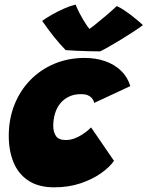

<svg xmlns="http://www.w3.org/2000/svg" viewBox="-20 -796 632 822"><path d="M468 -107.5Q449 -80 412 -54Q375 -28 324.2 -11Q273.5 6 212.5 6Q145 6 101.8 -22.5Q58.5 -51 38 -100.8Q17.5 -150.5 17.5 -214Q17.5 -286.5 41.8 -347.5Q66 -408.5 110 -453.5Q154 -498.5 213.2 -523.2Q272.5 -548 343 -548Q390 -548 429.8 -534.2Q469.5 -520.5 497.8 -493.5Q526 -466.5 538 -427.5L383.5 -355.5Q383 -358.5 380.5 -364.5Q378 -370.5 372 -377.2Q366 -384 355.2 -388.5Q344.5 -393 327 -393Q298 -393 275.8 -382.5Q253.5 -372 238.2 -353.5Q223 -335 215.5 -310Q208 -285 208 -256.5Q208 -231 219.5 -213.8Q231 -196.5 261.5 -196.5Q280.5 -196.5 298.5 -203.2Q316.5 -210 331.2 -219.5Q346 -229 356.2 -237.8Q366.5 -246.5 370 -250.5ZM480 -770Q494 -764 512 -752Q530 -740 547.2 -726.5Q564.5 -713 576.8 -702.2Q589 -691.5 592 -688.5Q574 -675 548.2 -658.2Q522.5 -641.5 495.2 -625Q468 -608.5 444.8 -595.2Q421.5 -582 408.5 -576Q388 -576 359.5 -576.8Q331 -577.5 304.2 -578.8Q277.5 -580 261 -581.5Q235.5 -608 211.2 -638.2Q187 -668.5 160.5 -706.5Q176 -718 200.8 -732.2Q225.5 -746.5 253.2 -758.8Q281 -771 303.5 -776.5Q311 -758 319.8 -741Q328.5 -724 337.2 -709.5Q346 -695 353.5 -684.5Q361 -674 366.5 -668.5H358Q363 -671.5 381.8 -686.2Q400.5 -701 426.8 -723Q453 -745 480 -770Z"/></svg>

Font: Grandstander Thin Black
Style: Italic
Weight: 900
Italic angle: -15°
Version: Version 1.200